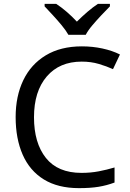

<svg xmlns="http://www.w3.org/2000/svg" viewBox="-20 -964 672 994"><path d="M403 -645Q288 -645 222 -568Q156 -491 156 -357Q156 -224 217.5 -146.5Q279 -69 402 -69Q449 -69 491 -77Q533 -85 573 -97V-19Q533 -4 490.5 3Q448 10 389 10Q280 10 207 -35Q134 -80 97.5 -163Q61 -246 61 -358Q61 -466 100.5 -548.5Q140 -631 217 -677.5Q294 -724 404 -724Q459 -724 510 -713Q561 -702 601 -682L565 -606Q532 -621 491.5 -633Q451 -645 403 -645ZM334 -784Q321 -807 299 -833.5Q277 -860 253 -886Q229 -912 211 -931V-944H271Q297 -927 325 -903Q353 -879 378 -852Q405 -879 433 -903Q461 -927 487 -944H549V-931Q530 -912 505.5 -886Q481 -860 458.5 -833.5Q436 -807 424 -784Z"/></svg>

Font: Noto Sans Adlam
Style: Regular
Weight: 400
Designer: Mark Jamra, Neil Patel
Foundry: JamraPatel LLC
Version: Version 3.001